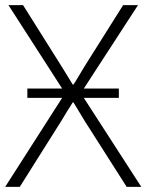

<svg xmlns="http://www.w3.org/2000/svg" viewBox="-24 -724 567 744"><path d="M82 -344.7V-380.9H216.8L8.8 -704.1H65.4L215.8 -464.8Q251 -408.2 257.8 -396.5H260.7Q267.6 -406.2 281.7 -430.2Q295.9 -454.1 303.7 -466.8L453.1 -704.1H510.7L300.8 -380.9H436.5V-344.7H300.8L523.4 0H466.8L305.7 -252.9Q274.4 -303.7 260.7 -327.1H257.8Q251 -316.4 236.3 -293Q221.7 -269.5 213.9 -255.9L52.7 0H-3.9L216.8 -344.7Z"/></svg>

Font: Gothic A1 ExtraLight
Style: Regular
Weight: 275
Designer: HanYang I&C Co.,Ltd.
Foundry: HanYang I&C Co.,Ltd.
Version: Version 2.50